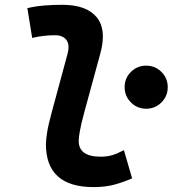

<svg xmlns="http://www.w3.org/2000/svg" viewBox="-20 -762 712 792"><path d="M366.2 9.8Q169.4 9.8 169.4 -167.5Q169.4 -183.1 174.1 -213.9Q178.7 -244.6 193.8 -300.3L258.8 -540.5Q262.7 -555.2 262.7 -567.4Q262.7 -585.4 253.9 -597.2Q239.3 -616.7 207 -616.7Q183.6 -616.7 159.9 -614Q136.2 -611.3 112.8 -605.5L92.8 -728.5Q128.9 -736.8 165 -739.5Q201.2 -742.2 237.3 -742.2Q336.4 -742.2 378.9 -690.9Q404.3 -659.7 404.3 -611.3Q404.3 -579.6 393.6 -540.5L328.1 -300.3Q314 -248 309.3 -220.7Q304.7 -193.4 304.7 -182.1Q303.7 -115.7 395 -115.7Q421.9 -115.7 442.4 -121.8Q462.9 -127.9 491.2 -142.6L524.9 -26.4Q490.7 -11.2 452.9 -0.7Q415 9.8 366.2 9.8ZM583 -313.5Q545.9 -313.5 520 -339.6Q494.1 -365.7 494.1 -402.3Q494.1 -439.5 520 -465.3Q545.9 -491.2 583 -491.2Q620.1 -491.2 646 -465.3Q671.9 -439.5 671.9 -402.3Q671.9 -365.7 646 -339.6Q620.1 -313.5 583 -313.5Z"/></svg>

Font: CaskaydiaCove NF
Style: Bold Italic
Weight: 700
Italic angle: -10°
Designer: Aaron Bell
Foundry: Saja Typeworks
Version: Version 2111.001; VTT 6.35;Nerd Fonts 3.2.1